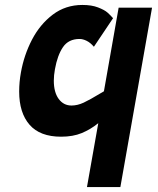

<svg xmlns="http://www.w3.org/2000/svg" viewBox="-20 -756 640 776"><path d="M466.5 0 594.5 -725H459.5L400 -387L385.5 -378.5Q343.5 -353 318.2 -341.2Q293 -329.5 269 -329.5Q237 -329.5 217.2 -356.2Q197.5 -383 197.5 -430Q197.5 -451.5 202 -476Q212 -532.5 234.5 -565.5Q257 -598.5 301.5 -598.5Q315 -598.5 330.2 -591Q345.5 -583.5 359.5 -567L437 -682.5Q425.5 -695.5 413.8 -705.8Q402 -716 376.2 -726Q350.5 -736 313 -736Q245 -736 193.2 -696.8Q141.5 -657.5 109.2 -595.5Q77 -533.5 64.5 -463Q57.5 -424.5 57.5 -386Q57.5 -300 99.5 -251.8Q141.5 -203.5 227 -203.5Q275 -203.5 310.5 -218.2Q346 -233 377 -258L398 -275Q420.5 -293.5 433.8 -301.5Q447 -309.5 461 -309L493 -435Q451 -417.5 400 -387L331.5 0Z"/></svg>

Font: JuliaMono Black
Style: Italic
Weight: 900
Italic angle: -9°
Monospace: yes
Designer: cormullion
Foundry: corm
Version: Version 0.057; ttfautohint (v1.8.4)